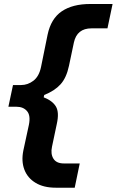

<svg xmlns="http://www.w3.org/2000/svg" viewBox="-20 -794 570 938"><path d="M252.5 123Q193 123 153.8 99.2Q114.5 75.5 99 34.5Q83.5 -6.5 94 -58.5Q101 -90 107.5 -121Q114 -152 121 -183.5Q130.5 -229.5 112.2 -251Q94 -272.5 60.5 -272.5H21L43.5 -378.5H82.5Q116 -378.5 143.5 -399.8Q171 -421 180.5 -467Q188.5 -506.5 196.5 -545.8Q204.5 -585 212.5 -624.5Q229 -703 281.8 -738.8Q334.5 -774.5 421 -774.5H530L505 -655.5H427Q356 -655.5 341 -586.5L317 -472.5Q304.5 -413.5 275.5 -381.8Q246.5 -350 196 -330L193.5 -318.5Q237 -301.5 253.5 -273Q270 -244.5 257.5 -188.5L234 -77Q226.5 -42 241 -18.8Q255.5 4.5 292 4.5H369.5L345 123Z"/></svg>

Font: Commissioner
Style: Bold Italic
Weight: 700
Italic angle: -12°
Designer: Kostas Bartsokas
Foundry: Kostas Bartsokas
Version: Version 1.000; ttfautohint (v1.8.3)